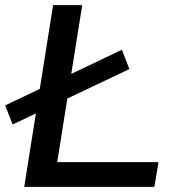

<svg xmlns="http://www.w3.org/2000/svg" viewBox="-32 -725 683 745"><path d="M62 0 174 -705H287L190 -96H583L567 0ZM17 -242 -12 -316 441 -532 470 -457Z"/></svg>

Font: Nunito Sans 10pt SemiExpanded SemiBold
Style: Italic
Weight: 600
Width: 6
Italic angle: -9°
Designer: Vernon Adams
Foundry: Vernon Adams
Version: Version 3.101;gftools[0.9.27]